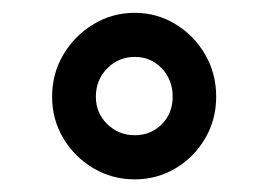

<svg xmlns="http://www.w3.org/2000/svg" viewBox="-20 -741 425 304"><path d="M62.5 -587.9Q62.5 -624.5 80.3 -654.5Q98.1 -684.6 127.9 -702.6Q157.7 -720.7 193.4 -720.7Q228.5 -720.7 258.1 -702.6Q287.6 -684.6 304.9 -654.5Q322.3 -624.5 322.3 -587.9Q322.3 -551.8 304.9 -522Q287.6 -492.2 258.1 -474.6Q228.5 -457 193.4 -457Q157.7 -457 127.9 -474.6Q98.1 -492.2 80.3 -522Q62.5 -551.8 62.5 -587.9ZM131.8 -587.9Q131.8 -562 149.9 -544.4Q168 -526.9 193.4 -526.9Q218.8 -526.9 236.1 -544.2Q253.4 -561.5 253.4 -587.9Q253.4 -614.7 236.1 -632.8Q218.8 -650.9 193.4 -650.9Q168 -650.9 149.9 -632.8Q131.8 -614.7 131.8 -587.9Z"/></svg>

Font: Roboto Condensed SemiBold
Style: Regular
Weight: 600
Designer: Christian Robertson
Foundry: Google
Version: Version 3.008; 2023